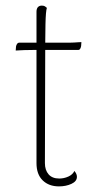

<svg xmlns="http://www.w3.org/2000/svg" viewBox="-20 -652 365 684"><path d="M190 12Q154 12 132 -9.5Q110 -31 110 -71V-610Q110 -621 115 -626.5Q120 -632 129 -632Q136 -632 140 -629.5Q144 -627 147 -624Q143 -613 142 -565.5Q141 -518 141 -428L140 -71Q140 -46 153 -31Q166 -16 191 -16Q208 -16 223.5 -23Q239 -30 245 -43Q250 -37 252 -32Q254 -27 254 -22Q254 -6 234.5 3Q215 12 190 12ZM36 -472 37 -486Q38 -492 41 -496Q44 -500 48 -500H218Q222 -500 229 -500Q236 -500 244 -500.5Q252 -501 259 -501.5Q266 -502 270 -502L269 -488Q268 -482 265.5 -478Q263 -474 258 -474H96Q86 -474 66 -473.5Q46 -473 36 -472Z"/></svg>

Font: Arima Thin Thin
Style: Regular
Weight: 250
Version: Version 1.100